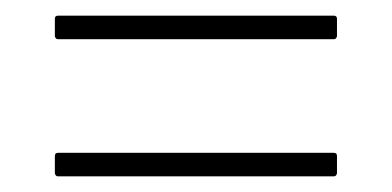

<svg xmlns="http://www.w3.org/2000/svg" viewBox="-20 -424 500 245"><path d="M54 -374Q52 -374 51 -375.5Q50 -377 50 -378V-400Q50 -402 51 -403Q52 -404 54 -404H406Q408 -404 409 -403Q410 -402 410 -400V-378Q410 -377 409 -375.5Q408 -374 406 -374ZM54 -199Q52 -199 51 -200.5Q50 -202 50 -203V-225Q50 -227 51 -228Q52 -229 54 -229H406Q408 -229 409 -228Q410 -227 410 -225V-203Q410 -202 409 -200.5Q408 -199 406 -199Z"/></svg>

Font: Glory Thin Thin
Style: Regular
Weight: 250
Version: Version 1.011